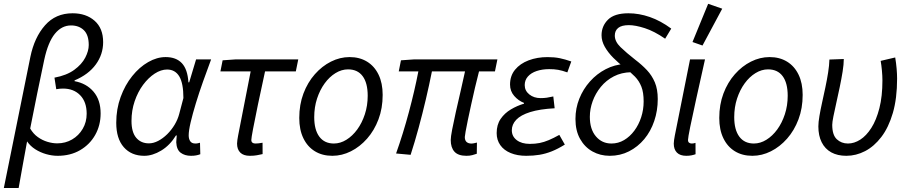

<svg xmlns="http://www.w3.org/2000/svg" viewBox="-25 -793 4693 992"><path d="M-5.2 178.5 132 -499.5Q152.8 -600.1 207.6 -662.2Q262.4 -724.4 349.8 -724.4Q419.8 -724.4 463.8 -685.7Q507.9 -646.9 507.9 -575.3Q507.9 -511.8 469.9 -459.8Q432 -407.9 360.2 -377.6V-373.6Q421.4 -362.4 458.1 -319.5Q494.9 -276.6 494.9 -206.9Q494.9 -145.7 466.9 -95.9Q438.9 -46.2 388.8 -17.1Q338.7 12 273 12Q243.7 12 213.3 3.3Q183 -5.4 157.1 -21.9Q131.3 -38.4 114.9 -62.4Q104.3 -1.7 93 57.2Q81.8 116.2 71.3 178.5ZM270.6 -52.3Q312.9 -52.3 347.4 -72.4Q381.8 -92.4 402.3 -127.3Q422.8 -162.1 422.8 -205.4Q422.8 -266.5 389.3 -300.9Q355.9 -335.4 300.5 -335.4Q292.1 -335.4 283.8 -334.6Q275.6 -333.8 265.6 -332.1L256.4 -391.8Q319.6 -403.6 358.6 -432.1Q397.6 -460.6 415.5 -495.3Q433.5 -530.1 433.5 -560.4Q433.5 -612.6 408.2 -637.1Q382.9 -661.6 341.9 -661.6Q293.7 -661.6 258.5 -618.5Q223.3 -575.4 203.6 -484.3Q185.1 -397.2 167.1 -309.5Q149.2 -221.9 131 -129Q146.9 -101.5 170.4 -84.8Q193.8 -68.1 220.3 -60.2Q246.7 -52.3 270.6 -52.3Z M720.3 12Q653.7 12 614.7 -32.4Q575.6 -76.8 575.6 -158.5Q575.6 -229.9 598.3 -291.8Q620.9 -353.7 658.2 -400Q695.4 -446.4 740.6 -472.2Q785.7 -498.1 830.7 -498.1Q885.1 -498.1 914.7 -466.5Q944.3 -434.8 948.5 -367.7H952.5L988.1 -486.1H1065.8Q1044.9 -430.1 1024.1 -371.7Q1003.3 -313.3 986.8 -259Q970.3 -204.7 960.1 -161.5Q949.9 -118.2 949.9 -93.6Q949.9 -75 957.9 -63.3Q965.9 -51.5 984.5 -51.5Q992.4 -51.5 998.1 -53Q1003.9 -54.5 1008.3 -55.5L1009.9 3.8Q999 7.9 988 9.9Q977 12 961.6 12Q929.7 12 908.6 -3.8Q887.5 -19.5 885.6 -57.8Q885.6 -63.5 886.6 -73.3Q887.5 -83.1 888.2 -93.2H884.2Q852.7 -42 807.8 -15Q763 12 720.3 12ZM744.3 -52.3Q767.8 -52.3 792.4 -65.1Q816.9 -77.9 839.1 -99.8Q861.2 -121.8 877.3 -148.7Q893.4 -175.6 900.7 -203.5L922.6 -286.5Q922.6 -362.9 901.2 -398.4Q879.8 -433.8 838.3 -433.8Q806.7 -433.8 774.1 -412.6Q741.6 -391.4 714.3 -354.7Q687.1 -318 670.7 -269.9Q654.4 -221.9 654.4 -168.2Q654.4 -109.8 678.9 -81Q703.4 -52.3 744.3 -52.3Z M1265.8 12Q1233.3 12 1216.6 -4.5Q1199.8 -21.1 1199.8 -51.2Q1199.8 -59.9 1201.5 -70.2Q1203.2 -80.5 1205.3 -92.7L1270.1 -424H1113.8L1125.2 -481.4L1192.2 -486.1H1516L1503.4 -424H1344.4Q1323.4 -328.4 1307.5 -251.8Q1291.5 -175.1 1282.5 -127.3Q1273.5 -79.6 1273.5 -70Q1273.5 -60 1279.3 -55.8Q1285.1 -51.5 1293.8 -51.5Q1303.1 -51.5 1310.6 -52.4Q1318 -53.3 1331.5 -55.5L1331.8 3.1Q1317.1 6.4 1301.9 9.2Q1286.8 12 1265.8 12Z M1692.1 12Q1640.3 12 1601.9 -11.5Q1563.6 -34.9 1542.4 -78.8Q1521.2 -122.6 1521.2 -183.4Q1521.2 -252.6 1542.8 -309.9Q1564.5 -367.3 1601.7 -409.4Q1638.9 -451.6 1685.3 -474.8Q1731.7 -498.1 1781.2 -498.1Q1832.9 -498.1 1871.3 -474.6Q1909.7 -451.2 1930.9 -407.3Q1952.1 -363.5 1952.1 -302.7Q1952.1 -233.5 1930.4 -176.2Q1908.8 -118.8 1871.6 -76.7Q1834.4 -34.5 1788 -11.3Q1741.6 12 1692.1 12ZM1700 -51.5Q1733.4 -51.5 1764.7 -70.9Q1796 -90.3 1820.8 -124.1Q1845.5 -158 1860.1 -202.7Q1874.8 -247.5 1874.8 -298.2Q1874.8 -364.6 1848.6 -399.6Q1822.5 -434.6 1773.3 -434.6Q1739.9 -434.6 1708.6 -415.4Q1677.2 -396.2 1652.5 -362.3Q1627.8 -328.5 1613.1 -283.7Q1598.5 -239 1598.5 -187.9Q1598.5 -122.4 1624.8 -87Q1651.1 -51.5 1700 -51.5Z M2384.8 12Q2342.5 12 2323.1 -9.2Q2303.8 -30.5 2303.8 -69.8Q2303.8 -85.4 2311.2 -124Q2318.6 -162.6 2330.1 -214.1Q2341.5 -265.6 2354.5 -320.7Q2367.5 -375.9 2377.6 -424H2206.6Q2192.5 -353.4 2175.1 -279.3Q2157.7 -205.2 2137.9 -132.5Q2118.2 -59.7 2096.5 6.9L2021.4 0Q2058.2 -103.5 2087.7 -214.2Q2117.3 -324.8 2136.5 -424H2035.2L2046.6 -481.4L2114.3 -486.1H2544.9L2532.2 -424H2449.9Q2439.4 -383.8 2429 -339.4Q2418.7 -295.1 2409.2 -251.8Q2399.7 -208.6 2392.2 -172.6Q2384.7 -136.6 2380.6 -113.3Q2376.5 -90.1 2376.5 -85.1Q2376.5 -67.7 2385.7 -59.4Q2394.9 -51.2 2412.2 -51.2Q2417.2 -51.2 2423.1 -52.7Q2429.1 -54.2 2439.2 -56.4L2438.4 1.4Q2427.5 5.2 2414.8 8.6Q2402 12 2384.8 12Z M2693.8 12Q2648 12 2613.3 -2.3Q2578.6 -16.6 2559.9 -43.1Q2541.1 -69.7 2541.1 -105.4Q2541.1 -148.7 2561.6 -178.6Q2582.2 -208.6 2614.7 -227.8Q2647.1 -247 2682.3 -257.4V-261.4Q2653.6 -272.4 2631.9 -297.2Q2610.2 -322 2610.2 -356Q2610.2 -401.3 2636.1 -432.8Q2661.9 -464.4 2706.1 -481.2Q2750.3 -498 2804.3 -498Q2840 -498 2867.7 -492.2Q2895.3 -486.4 2926.7 -475.4L2906.3 -419Q2879 -428.8 2858.5 -432.3Q2838 -435.8 2812.7 -435.8Q2776.6 -435.8 2747.8 -426.1Q2719.1 -416.5 2702.5 -397.8Q2686 -379.1 2686 -353.4Q2686 -324.4 2709.7 -305.2Q2733.4 -286.1 2768.4 -286.1Q2785.3 -286.1 2800 -288.2Q2814.7 -290.3 2833.7 -294.7L2840.7 -233.6Q2763.2 -229.4 2714.3 -214Q2665.3 -198.6 2642.4 -174.4Q2619.4 -150.1 2619.4 -119.9Q2619.4 -88.5 2644.7 -69.1Q2670 -49.6 2712.4 -49.6Q2739.9 -49.6 2762.8 -54.1Q2785.7 -58.6 2810.2 -69Q2834.7 -79.3 2864.8 -96.1L2893.3 -46Q2857.2 -23.6 2825.8 -11.1Q2794.3 1.4 2762.7 6.7Q2731 12 2693.8 12Z M3125.4 12Q3076 12 3036.1 -10.4Q2996.1 -32.7 2972.1 -75.3Q2948.2 -117.8 2948.2 -178.2Q2948.2 -233.2 2968 -282.9Q2987.9 -332.7 3023.2 -372.2Q3058.4 -411.7 3104.6 -435.6Q3150.8 -459.5 3203.1 -462.5L3235.7 -419.9Q3186 -418.9 3146.5 -398.5Q3106.9 -378.1 3079.2 -344.1Q3051.5 -310.1 3037 -270Q3022.5 -229.8 3022.5 -189.4Q3022.5 -125 3053.9 -88.3Q3085.2 -51.5 3134 -51.5Q3169.4 -51.5 3199.5 -69.3Q3229.6 -87.1 3252.4 -117.8Q3275.2 -148.5 3287.8 -187.4Q3300.5 -226.4 3300.5 -268.7Q3300.5 -315.4 3288.9 -345Q3277.3 -374.6 3255.7 -397Q3234.1 -419.4 3203.3 -442Q3171.7 -466.3 3144.1 -493.9Q3116.5 -521.6 3099.8 -551.1Q3083 -580.7 3083 -610.8Q3083 -658.2 3116.2 -691.3Q3149.4 -724.4 3221.9 -724.4Q3276.4 -724.4 3332.3 -705.1Q3388.3 -685.7 3443.1 -645.2L3411.6 -593Q3355.3 -631.8 3306.5 -647.5Q3257.8 -663.1 3224.4 -663.1Q3186.7 -663.1 3169.1 -648.8Q3151.5 -634.5 3151.5 -609.1Q3151.5 -578.3 3181.1 -549.5Q3210.8 -520.7 3257.2 -484.3Q3291.3 -458.4 3317.3 -430.8Q3343.3 -403.2 3358.4 -367.5Q3373.4 -331.8 3373.4 -281.3Q3373.4 -221.1 3355.2 -167.7Q3337.1 -114.3 3303.7 -74.2Q3270.3 -34.2 3224.9 -11.1Q3179.5 12 3125.4 12Z M3520.8 12Q3488.9 12 3472.5 -4.5Q3456.1 -21.1 3456.1 -51.2Q3456.1 -59.9 3457.8 -70.2Q3459.5 -80.5 3461.6 -92.7L3540.2 -486.1H3617.5Q3592.5 -374.5 3572.6 -284.4Q3552.6 -194.3 3541.2 -137.8Q3529.7 -81.3 3529.7 -70Q3529.7 -60 3535.2 -55.8Q3540.7 -51.5 3548.8 -51.5Q3552.5 -51.5 3557.1 -52Q3561.7 -52.5 3568.4 -54.8L3568.7 3.8Q3559.5 7.2 3547.6 9.6Q3535.8 12 3520.8 12ZM3604.6 -557.8 3552.9 -575.9 3633.8 -773.3 3706.5 -748.1Z M3862.1 12Q3810.3 12 3771.9 -11.5Q3733.6 -34.9 3712.4 -78.8Q3691.2 -122.6 3691.2 -183.4Q3691.2 -252.6 3712.8 -309.9Q3734.5 -367.3 3771.7 -409.4Q3808.9 -451.6 3855.3 -474.8Q3901.7 -498.1 3951.2 -498.1Q4002.9 -498.1 4041.3 -474.6Q4079.7 -451.2 4100.9 -407.3Q4122.1 -363.5 4122.1 -302.7Q4122.1 -233.5 4100.4 -176.2Q4078.8 -118.8 4041.6 -76.7Q4004.4 -34.5 3958 -11.3Q3911.6 12 3862.1 12ZM3870 -51.5Q3903.4 -51.5 3934.7 -70.9Q3966 -90.3 3990.8 -124.1Q4015.5 -158 4030.1 -202.7Q4044.8 -247.5 4044.8 -298.2Q4044.8 -364.6 4018.6 -399.6Q3992.5 -434.6 3943.3 -434.6Q3909.9 -434.6 3878.6 -415.4Q3847.2 -396.2 3822.5 -362.3Q3797.8 -328.5 3783.1 -283.7Q3768.5 -239 3768.5 -187.9Q3768.5 -122.4 3794.8 -87Q3821.1 -51.5 3870 -51.5Z M4347.6 12Q4302.1 12 4269.7 -5.9Q4237.3 -23.9 4220.3 -58Q4203.2 -92.1 4203.2 -139.8Q4203.2 -161.2 4208.7 -193.4Q4214.1 -225.5 4222.6 -263.8Q4231 -302.1 4239.5 -341.9Q4247.9 -381.7 4253.7 -418.7Q4259.5 -455.6 4260.3 -485.4L4334.6 -488.1Q4334.6 -460.7 4328.5 -422.9Q4322.4 -385.2 4313.6 -342.9Q4304.8 -300.6 4295.9 -261.4Q4287.1 -222.2 4281 -192Q4274.9 -161.7 4274.9 -148Q4274.9 -95.7 4298.4 -73.6Q4322 -51.5 4356.2 -51.5Q4388.4 -51.5 4419.7 -71.5Q4451 -91.5 4476.9 -132Q4502.8 -172.5 4518.5 -233.9Q4534.2 -295.3 4534.2 -377.6Q4534.2 -400.1 4531.6 -428.5Q4529 -457 4525.1 -478.5L4600.2 -496.1Q4605.2 -466.7 4607.6 -438Q4610 -409.4 4610 -386.9Q4610 -284.6 4588.1 -209.5Q4566.1 -134.3 4528.7 -85.4Q4491.3 -36.4 4444.6 -12.2Q4397.8 12 4347.6 12Z"/></svg>

Font: Source Sans Variable
Style: Italic
Weight: 200
Italic angle: -11°
Designer: Paul D. Hunt
Foundry: Adobe Systems Incorporated
Version: Version 3.006;hotconv 1.0.111;makeotfexe 2.5.65597